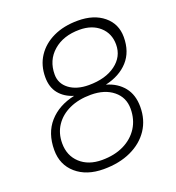

<svg xmlns="http://www.w3.org/2000/svg" viewBox="-130 -807 846 922"><g transform="rotate(-20 293.0 -346.5)"><path d="M244.1 9.8Q157.2 9.8 104.2 -36.1Q51.3 -82 51.3 -157.2Q51.3 -243.7 99.4 -297.9Q147.5 -352.1 230 -369.6Q183.6 -383.8 157 -416.5Q130.4 -449.2 130.4 -501Q130.4 -561.5 160.4 -606.9Q190.4 -652.3 244.1 -677.7Q297.9 -703.1 369.6 -703.1Q451.2 -703.1 501 -662.1Q550.8 -621.1 550.8 -553.7Q550.8 -478.5 508.3 -431.6Q465.8 -384.8 392.6 -368.2V-367.7Q447.3 -352.1 479 -312.7Q510.7 -273.4 510.7 -211.9Q510.7 -145.5 477.5 -95.7Q444.3 -45.9 384.3 -18.1Q324.2 9.8 244.1 9.8ZM251.5 -34.2Q315.4 -34.2 363 -57.4Q410.6 -80.6 437.3 -122.3Q463.9 -164.1 463.9 -219.2Q463.9 -276.9 420.7 -312Q377.4 -347.2 306.6 -347.2Q244.1 -347.2 197.3 -325.7Q150.4 -304.2 124.3 -265.4Q98.1 -226.6 98.1 -174.8Q98.1 -111.8 140.1 -73Q182.1 -34.2 251.5 -34.2ZM314.9 -394Q400.4 -394 452.1 -432.4Q503.9 -470.7 503.9 -532.7Q503.9 -589.4 464.8 -624.3Q425.8 -659.2 361.8 -659.2Q279.3 -659.2 228.3 -614.7Q177.2 -570.3 177.2 -497.6Q177.2 -451.2 215.1 -422.6Q252.9 -394 314.9 -394Z"/></g></svg>

Font: Cascadia Mono PL ExtraLight
Style: Italic
Weight: 200
Italic angle: -10°
Monospace: yes
Designer: Aaron Bell
Foundry: Saja Typeworks
Version: Version 2404.023; ttfautohint (v1.8.4)